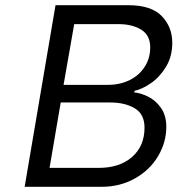

<svg xmlns="http://www.w3.org/2000/svg" viewBox="-20 -720 684 740"><path d="M194 -700H474Q563 -700 603.5 -658Q644 -616 644 -555Q644 -502 619.5 -462Q595 -422 561 -399Q527 -376 499 -370L497 -364Q520 -362 549 -348.5Q578 -335 599.5 -305.5Q621 -276 621 -231Q621 -172 589.5 -118.5Q558 -65 500.5 -32.5Q443 0 371 0H75ZM396 -393Q443 -393 480 -411.5Q517 -430 538 -463Q559 -496 559 -537Q559 -584 524.5 -605.5Q490 -627 437 -627H266L225 -393ZM361 -73Q441 -73 489 -115Q537 -157 537 -228Q537 -280 499.5 -302.5Q462 -325 405 -325H214L171 -73Z"/></svg>

Font: Be Vietnam
Style: Italic
Weight: 400
Italic angle: -9.33299°
Designer: Gabriel Lam
Foundry: TypeRant
Version: Version 3.000